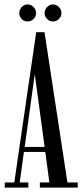

<svg xmlns="http://www.w3.org/2000/svg" viewBox="-20 -847 371 867"><path d="M1.5 0V-23H44.5L143.5 -701.5H181L284.5 -23H331V0H160V-23H203L184.5 -161H88L69 -23H108V0ZM91.5 -183.5H181.5L137 -512ZM219.5 -750Q204 -750 192.8 -761.2Q181.5 -772.5 181.5 -787.5Q181.5 -803.5 192.8 -815.2Q204 -827 219.5 -827Q234.5 -827 246 -815.2Q257.5 -803.5 257.5 -787.5Q257.5 -772.5 246 -761.2Q234.5 -750 219.5 -750ZM104.5 -750Q89.5 -750 78.2 -761.2Q67 -772.5 67 -787.5Q67 -803.5 78.2 -815.2Q89.5 -827 104.5 -827Q120 -827 131.5 -815.2Q143 -803.5 143 -787.5Q143 -772.5 131.5 -761.2Q120 -750 104.5 -750Z"/></svg>

Font: Imbue 50pt
Style: Regular
Weight: 400
Designer: Tyler Finck
Foundry: Etcetera Type Company
Version: Version 1.102; ttfautohint (v1.8.3)